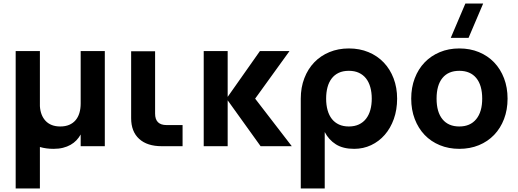

<svg xmlns="http://www.w3.org/2000/svg" viewBox="-20 -830 2942 1090"><path d="M575 -540V0H438V-66.5Q428 -48.5 413.8 -33.5Q399.5 -18.5 380.5 -7.8Q361.5 3 337.5 9Q313.5 15 284 15Q242 15 206.5 4.5V240H69V-540H206.5V-227.5Q208 -201.5 216.2 -180.2Q224.5 -159 238.8 -143.8Q253 -128.5 274 -120.2Q295 -112 322 -112Q351 -112 372.8 -121.2Q394.5 -130.5 409 -147.5Q423.5 -164.5 430.8 -188.8Q438 -213 438 -242.5V-540Z M1016.5 0H898.5Q815.5 0 770 -41.5Q724.5 -83 724.5 -159V-539H860.5V-185Q860.5 -120 925.5 -120H1016.5Z M1136.5 -540H1272.5V-280L1455.5 -540H1623.5L1428.5 -270L1636.5 0H1459.5L1272.5 -260.5V0H1136.5Z M1687.5 240V-270Q1687.5 -333.5 1707.8 -386Q1728 -438.5 1764 -476Q1800 -513.5 1850.2 -534.2Q1900.5 -555 1960.5 -555Q2021.5 -555 2072 -534Q2122.5 -513 2158.5 -475.2Q2194.5 -437.5 2214.5 -385Q2234.5 -332.5 2234.5 -270Q2234.5 -207 2215.8 -154.5Q2197 -102 2164.2 -64.5Q2131.5 -27 2087 -6Q2042.5 15 1990.5 15Q1927.5 15 1887 -10.5Q1846.5 -36 1823.5 -80.5V240ZM1960.5 -112Q1993 -112 2017.5 -123.5Q2042 -135 2058.2 -156Q2074.5 -177 2082.5 -206Q2090.5 -235 2090.5 -270Q2090.5 -306 2082.2 -335.2Q2074 -364.5 2057.8 -385Q2041.5 -405.5 2017.2 -416.8Q1993 -428 1960.5 -428Q1927 -428 1902.8 -416.5Q1878.5 -405 1862.8 -384.2Q1847 -363.5 1839.2 -334.5Q1831.5 -305.5 1831.5 -270Q1831.5 -233.5 1839.8 -204.2Q1848 -175 1864.2 -154.5Q1880.5 -134 1904.5 -123Q1928.5 -112 1960.5 -112Z M2539 -615 2622 -810H2723L2640 -615ZM2587.5 15Q2527 15 2476.8 -5.8Q2426.5 -26.5 2390.5 -64.2Q2354.5 -102 2334.5 -154.5Q2314.5 -207 2314.5 -270Q2314.5 -333 2334.5 -385.5Q2354.5 -438 2390.5 -475.5Q2426.5 -513 2476.8 -534Q2527 -555 2587.5 -555Q2648.5 -555 2698.8 -534.2Q2749 -513.5 2785.2 -475.8Q2821.5 -438 2841.5 -385.5Q2861.5 -333 2861.5 -270Q2861.5 -207 2841.5 -154.5Q2821.5 -102 2785.2 -64.2Q2749 -26.5 2698.8 -5.8Q2648.5 15 2587.5 15ZM2587.5 -112Q2649.5 -112 2683.5 -153.5Q2717.5 -195 2717.5 -270Q2717.5 -346 2683.8 -387Q2650 -428 2587.5 -428Q2525 -428 2491.8 -387.2Q2458.5 -346.5 2458.5 -270Q2458.5 -194 2492 -153Q2525.5 -112 2587.5 -112Z"/></svg>

Font: Vela Sans ExtBd
Style: Regular
Weight: 800
Designer: Principal design: Mikhail Sharanda - project Manrope.
Design modification: Ravid Balaliev
Foundry: Mikhail Sharanda
Version: Version 1.001